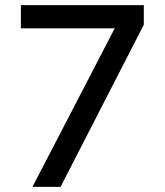

<svg xmlns="http://www.w3.org/2000/svg" viewBox="-20 -725 640 745"><path d="M106 0 450 -663 454 -615H61V-705H538V-629L215 0Z"/></svg>

Font: Nunito Sans 7pt Medium
Style: Regular
Weight: 500
Designer: Vernon Adams
Foundry: Vernon Adams
Version: Version 3.101;gftools[0.9.27]